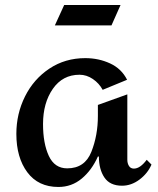

<svg xmlns="http://www.w3.org/2000/svg" viewBox="-20 -731 627 763"><path d="M485 -414 388 -374Q374 -400 349 -417Q324 -434 296 -434Q229 -434 190 -378Q151 -322 151 -238Q151 -161 174 -111.5Q197 -62 247 -62Q317 -62 343 -127.5Q369 -193 369 -270V-314L486 -356V-96Q486 -82 492.5 -71.5Q499 -61 512 -61Q537 -61 563 -96L582 -77Q567 -42 534.5 -17.5Q502 7 465 7Q417 7 395 -25.5Q373 -58 373 -109H369Q345 -55 305 -21.5Q265 12 212 12Q132 12 88.5 -46.5Q45 -105 45 -199Q45 -279 79.5 -348Q114 -417 176.5 -458.5Q239 -500 319 -500Q372 -500 417.5 -479Q463 -458 485 -414ZM459 -711H235L198 -630H423Z"/></svg>

Font: Amita
Style: Bold
Weight: 700
Designer: Eduardo Rodriguez Tunni, Modular Infotech, Brian J. Bonislawsky
Foundry: Eduardo Rodriguez Tunni, Modular Infotech, Brian J. Bonislawsky
Version: Version 1.003